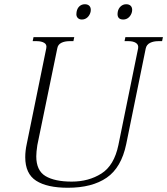

<svg xmlns="http://www.w3.org/2000/svg" viewBox="-20 -875 788 905"><path d="M340 -808Q340 -815 341 -819Q344 -836 354.5 -845.5Q365 -855 380 -855Q393 -855 400.5 -848Q408 -841 408 -828Q408 -822 407 -819Q403 -803 392 -793Q381 -783 366 -783Q354 -783 347 -790Q340 -797 340 -808ZM534 -809Q534 -815 535 -819Q538 -835 549 -845Q560 -855 575 -855Q588 -855 595.5 -848Q603 -841 603 -828Q603 -822 602 -819Q598 -803 587 -793Q576 -783 561 -783Q534 -783 534 -809ZM99 -134Q99 -164 106 -196L198 -647Q202 -665 188.5 -673Q175 -681 153 -681H134L138 -700H330L326 -681H308Q285 -681 269 -673Q253 -665 250 -647L156 -191Q151 -158 151 -138Q151 -71 194.5 -45Q238 -19 318 -19Q398 -19 458 -57Q518 -95 538 -191L631 -647Q634 -664 621 -672.5Q608 -681 586 -681H567L571 -700H748L744 -681H726Q704 -681 687.5 -673Q671 -665 667 -647L575 -196Q552 -85 483 -37.5Q414 10 300 10Q202 10 150.5 -23Q99 -56 99 -134Z"/></svg>

Font: Taviraj ExtraLight
Style: Italic
Weight: 275
Italic angle: -12°
Designer: Katatrad Team
Foundry: CadsonDemak
Version: Version 1.001